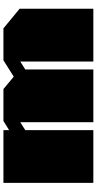

<svg xmlns="http://www.w3.org/2000/svg" viewBox="257 -820 563 1117"><g transform="rotate(-90 538.5 -261.5)"><path d="M33 0V-523H340V-490L393 -523H579L651 -463L746 -523H932L1046 -429V0H739V-425L693 -396V0H386V-425L340 -396V0Z"/></g></svg>

Font: Tomorrow Black
Style: Regular
Weight: 900
Designer: Tony de Marco, Monica Rizzolli
Foundry: Just in Type
Version: Version 2.002